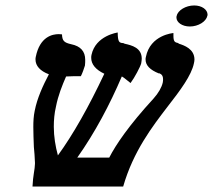

<svg xmlns="http://www.w3.org/2000/svg" viewBox="-20 -683 780 703"><path d="M690 -451C691 -456 692 -460 692 -465C692 -504 654 -517 635 -523C633 -523 633 -524 633 -524H635C634 -525 631 -526 626 -527C621 -529 615 -531 615 -551V-562C615 -562 530 -556 514 -474C513 -471 513 -468 513 -465C513 -444 529 -427 562 -414V-415C567 -413 577 -410 577 -393C577 -390 577 -386 576 -381C572 -363 560 -342 542 -322C452 -224 404 -153 380 -106H263C328 -198 382 -300 426 -403C430 -401 435 -398 458 -379C473 -399 494 -439 497 -451C498 -458 499 -463 499 -468C499 -508 463 -517 436 -523C435 -524 434 -524 432 -525C430 -525 427 -526 424 -526C418 -528 411 -529 411 -564C411 -564 330 -553 315 -482C314 -478 314 -475 314 -471C314 -448 330 -428 362 -413C305 -292 248 -191 192 -114C183 -147 177 -183 177 -219C177 -243 179 -268 185 -293C193 -334 208 -371 222 -403H223C232 -404 261 -404 276 -404C281 -413 288 -433 291 -443C292 -451 292 -458 292 -464C292 -495 275 -514 241 -521C214 -527 208 -534 207 -557C207 -557 202 -558 195 -558C172 -558 126 -549 111 -475C110 -472 110 -468 110 -465C110 -442 127 -423 159 -411C138 -371 116 -324 107 -277C103 -258 102 -239 102 -218C102 -196 103 -172 104 -145C106 -127 107 -109 108 -88V-83C108 -74 106 -62 104 -49C102 -36 100 -21 99 0H431C468 -129 538 -220 594 -293C640 -352 681 -407 690 -451ZM627 -625C626 -623 626 -621 626 -619C626 -601 647 -586 675 -586C706 -586 735 -604 739 -625C740 -626 740 -628 740 -629C740 -648 719 -663 691 -663C660 -663 631 -645 627 -625Z"/></svg>

Font: Libertinus Serif
Style: Bold Italic
Weight: 700
Italic angle: -12°
Designer: Philipp H. Poll, Khaled Hosny
Foundry: Caleb Maclennan
Version: Version 7.050;RELEASE